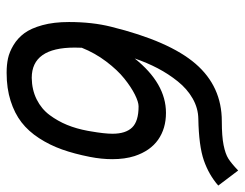

<svg xmlns="http://www.w3.org/2000/svg" viewBox="-100 -640 738 579"><g transform="rotate(90 269.5 -350.0)"><path d="M155.8 -386.7Q231 -481 319.8 -481Q367.2 -481 400.9 -457.3Q434.6 -433.6 450.2 -386.2Q459.5 -356.9 459.5 -318.8Q459.5 -286.6 452.6 -251.5Q443.4 -204.6 430.2 -167.5Q417 -130.4 396.2 -98.4Q375.5 -66.4 348.4 -45.4Q321.3 -24.4 283.7 -12.5Q246.1 -0.5 199.7 -0.5H198.7H197.3Q175.3 -0.5 155.8 -4.6Q136.2 -8.8 115.5 -21.2Q94.7 -33.7 79.8 -53.7Q64.9 -73.7 55.4 -108.2Q45.9 -142.6 45.9 -188.5Q45.9 -258.8 60.1 -315.4Q103.5 -491.2 171.9 -570.3Q240.2 -649.4 345.2 -649.4Q390.6 -649.4 417.2 -654.8Q443.8 -660.2 458 -669.2Q472.2 -678.2 493.7 -698.7L539.1 -638.7Q506.8 -610.4 463.1 -595.2Q419.4 -580.1 337.9 -578.6Q305.7 -578.1 276.6 -561.5Q247.6 -544.9 225.1 -516.8Q202.6 -488.8 185.5 -456.3Q168.5 -423.8 155.8 -386.7ZM374 -245.1 375.5 -253.9Q382.8 -295.4 382.8 -319.8Q382.8 -359.4 364 -378.9Q345.2 -398.4 300.3 -398.4Q287.1 -398.4 264.6 -387.2Q242.2 -376 216.6 -355.5Q190.9 -335 165 -300.8Q139.2 -266.6 123.5 -227.1Q123 -219.7 123 -205.6Q123 -76.2 214.4 -76.2Q250.5 -76.7 279.3 -91.1Q308.1 -105.5 326.4 -130.1Q344.7 -154.8 356.2 -182.9Q367.7 -210.9 374 -245.1Z"/></g></svg>

Font: Fantasque Sans Mono
Style: Italic
Weight: 400
Italic angle: -11°
Monospace: yes
Designer: Jany Belluz
Version: Version 1.8.0 ; ttfautohint (v1.8.2)